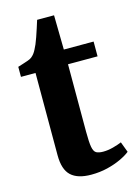

<svg xmlns="http://www.w3.org/2000/svg" viewBox="-109 -751 591 822"><g transform="rotate(-15 187.0 -340.0)"><path d="M192 10Q132 10 102.8 -17.2Q73.5 -44.5 73.5 -107.5V-472.5H9V-517Q20 -520.5 32 -524.2Q44 -528 54.8 -531.8Q65.5 -535.5 72 -540.5Q79.5 -546.5 85 -553.8Q90.5 -561 95.2 -570.5Q100 -580 105 -591Q110 -602.5 116 -620Q122 -637.5 128.2 -656.5Q134.5 -675.5 139 -690.5H214L216.5 -538H348.5V-472.5H217.5V-172.5Q217.5 -126.5 221.5 -105.2Q225.5 -84 236.2 -78Q247 -72 266.5 -72Q288 -72 311.2 -78.2Q334.5 -84.5 349.5 -91L367 -44.5Q351 -31.5 324.2 -19Q297.5 -6.5 263.8 1.8Q230 10 192 10Z"/></g></svg>

Font: Merriweather 60pt
Style: Bold
Weight: 700
Version: Version 2.100